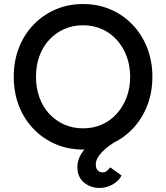

<svg xmlns="http://www.w3.org/2000/svg" viewBox="-20 -730 822 950"><path d="M363 97Q363 67 376.5 41Q390 15 413.5 -7Q437 -29 467.5 -48Q498 -67 532 -85L570 -40Q541 -24 519.5 -8Q498 8 483.5 23.5Q469 39 461.5 54Q454 69 454 84Q454 102 463 112.5Q472 123 488 123Q499 123 508 116.5Q517 110 525 98L581 138Q571 163 539.5 181.5Q508 200 472 200Q429 200 396 173.5Q363 147 363 97ZM48 -350Q48 -428 73.5 -493.5Q99 -559 145.5 -607.5Q192 -656 254.5 -683Q317 -710 391 -710Q465 -710 527.5 -683Q590 -656 636.5 -607Q683 -558 708.5 -492.5Q734 -427 734 -350Q734 -273 708.5 -207.5Q683 -142 636.5 -93Q590 -44 527.5 -17Q465 10 391 10Q317 10 254.5 -17Q192 -44 145.5 -92.5Q99 -141 73.5 -206.5Q48 -272 48 -350ZM624 -350Q624 -405 606.5 -451.5Q589 -498 558 -532.5Q527 -567 484.5 -586Q442 -605 391 -605Q340 -605 297.5 -586Q255 -567 223.5 -533Q192 -499 175 -452.5Q158 -406 158 -350Q158 -295 175 -248Q192 -201 223.5 -167Q255 -133 297.5 -114Q340 -95 391 -95Q442 -95 484.5 -114Q527 -133 558 -167.5Q589 -202 606.5 -248.5Q624 -295 624 -350Z"/></svg>

Font: Mach
Style: Regular
Weight: 400
Version: Version 1.002